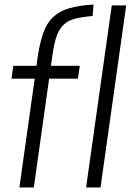

<svg xmlns="http://www.w3.org/2000/svg" viewBox="-20 -832 596 852"><path d="M134 -483H31L39 -540H142L146 -572Q156 -640 171.5 -684.5Q187 -729 215.5 -756Q244 -783 287.5 -795.5Q331 -808 395 -812L391 -761Q342 -757 311 -748.5Q280 -740 261 -721Q242 -702 231 -670.5Q220 -639 213 -589L206 -540H334L326 -483H198L130 0H66ZM476 -808H540L426 0H362Z"/></svg>

Font: Plata Sans Light
Style: Italic
Weight: 300
Italic angle: -8°
Designer: Pablo Impallari, Andres Torresi, & Cristiano Sobral
Foundry: Pablo Impallari, Andres Torresi, & Cristiano Sobral
Version: Version 1.00;December 28, 2019;FontCreator 12.0.0.2547 64-bi